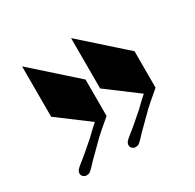

<svg xmlns="http://www.w3.org/2000/svg" viewBox="-111 -616 722 711"><g transform="rotate(-30 250.0 -260.5)"><path d="M320.3 -107.4 357.9 -140.1Q357.9 -140.1 381.8 -163.1Q393.1 -173.8 402.8 -182.1L272.5 -279.8V-495.1L451.7 -335.4V-179.7Q405.3 -140.6 388.2 -124.5L323.2 -60.1Q295.4 -29.3 289.1 -27.6Q282.7 -25.9 276.9 -25.9Q271 -25.9 264.6 -31Q258.3 -36.1 258.3 -44.7Q258.3 -53.2 264.4 -60.3Q270.5 -67.4 285.9 -79.1Q301.3 -90.8 320.3 -107.4ZM110.8 -107.4 148.4 -140.1 172.4 -163.1Q183.6 -173.8 193.4 -182.1L63 -279.8V-495.1L242.2 -335.4V-179.7Q195.8 -140.6 178.7 -124.5L113.8 -60.1Q85.9 -29.3 79.6 -27.6Q73.2 -25.9 67.4 -25.9Q61.5 -25.9 55.2 -31Q48.8 -36.1 48.8 -44.7Q48.8 -53.2 54.9 -60.3Q61 -67.4 76.4 -79.1Q91.8 -90.8 110.8 -107.4Z"/></g></svg>

Font: Limelight
Style: Regular
Weight: 400
Designer: Nicole Fally
Foundry: Nicole Fally
Version: Version 1.002